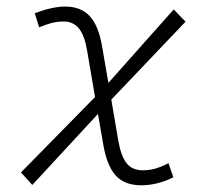

<svg xmlns="http://www.w3.org/2000/svg" viewBox="-20 -547 626 577"><path d="M77.1 8.8 43 -28.8 265.6 -255.4 241.7 -395.5Q233.9 -441.4 216.8 -461.9Q199.7 -482.4 171.4 -482.4Q151.9 -482.4 134.5 -477.8Q117.2 -473.1 97.7 -464.8L84.5 -507.3Q137.7 -527.3 175.8 -527.3Q222.7 -527.3 249.5 -498.8Q276.4 -470.2 287.1 -405.8L305.7 -297.9L502 -518.6L537.6 -481.9L314.5 -247.6L335.9 -122.1Q344.2 -76.2 361.1 -55.7Q377.9 -35.2 409.2 -35.2Q429.2 -35.2 447.5 -40.5Q465.8 -45.9 486.3 -56.6L501 -14.2Q452.6 9.8 404.8 9.8Q355 9.8 328.4 -18.8Q301.8 -47.4 290.5 -111.8L274.4 -204.6Z"/></svg>

Font: Cascadia Mono ExtraLight
Style: Italic
Weight: 200
Italic angle: -10°
Monospace: yes
Designer: Aaron Bell
Foundry: Saja Typeworks
Version: Version 2404.023; ttfautohint (v1.8.4)